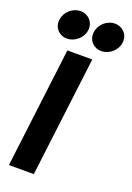

<svg xmlns="http://www.w3.org/2000/svg" viewBox="-178 -1012 750 1087"><g transform="rotate(20 197.5 -469.0)"><path d="M13 -861C7 -813 41 -775 89 -775C136 -775 181 -813 187 -861C193 -910 157 -948 110 -948C62 -948 19 -909 13 -861ZM220 -861C214 -813 248 -775 296 -775C343 -775 388 -813 394 -861C400 -910 364 -948 317 -948C269 -948 226 -909 220 -861ZM176 10 265 -713H115L26 10Z"/></g></svg>

Font: Bluebird
Style: SfBdExtObl
Weight: 700
Designer: Jasper
Foundry: Cannot Into Space Fonts
Version: Version 0.98